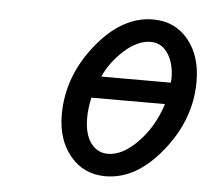

<svg xmlns="http://www.w3.org/2000/svg" viewBox="-40 -480 605 528"><g transform="rotate(5 262.5 -215.5)"><path d="M134.8 -153.8Q134.8 -258.8 205.8 -347.4Q276.9 -436 362.8 -436Q422.9 -436 459.5 -391.6Q496.1 -347.2 496.1 -275.9Q496.1 -171.9 425 -83.5Q354 4.9 269 4.9Q209 4.9 171.9 -39.6Q134.8 -84 134.8 -153.8ZM205.1 -150.9Q205.1 -106 223.1 -81.5Q241.2 -57.1 270 -57.1Q311 -57.1 353 -100.6Q395 -144 415 -207H211.9Q205.1 -176.8 205.1 -150.9ZM233.9 -267.1H425.8Q425.8 -269 426.3 -272.5Q426.8 -275.9 426.8 -277.8Q426.8 -320.8 408.9 -347.4Q391.1 -374 361.8 -374Q325.7 -374 289.3 -341.6Q252.9 -309.1 233.9 -267.1Z"/></g></svg>

Font: CMU Typewriter Text
Style: Italic
Weight: 500
Italic angle: -14.04°
Version: Version 0.7.0